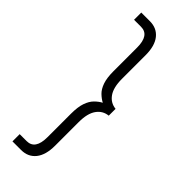

<svg xmlns="http://www.w3.org/2000/svg" viewBox="-301 -806 977 977"><g transform="rotate(45 187.0 -317.5)"><path d="M50 146V94H100Q161 94 161 5V-164Q161 -213 171.5 -243Q182 -273 199.5 -290.5Q217 -308 236 -318Q217 -328 199.5 -345Q182 -362 171.5 -392Q161 -422 161 -471V-640Q161 -729 100 -729H50V-781H112Q162 -781 190.5 -745.5Q219 -710 219 -643V-473Q219 -411 242 -378.5Q265 -346 304 -342V-293Q265 -289 242 -256.5Q219 -224 219 -162V8Q219 75 190.5 110.5Q162 146 112 146Z"/></g></svg>

Font: Zen Kaku Gothic Antique
Style: Regular
Weight: 400
Designer: Yoshimichi Ohira
Foundry: Positype
Version: Version 1.001